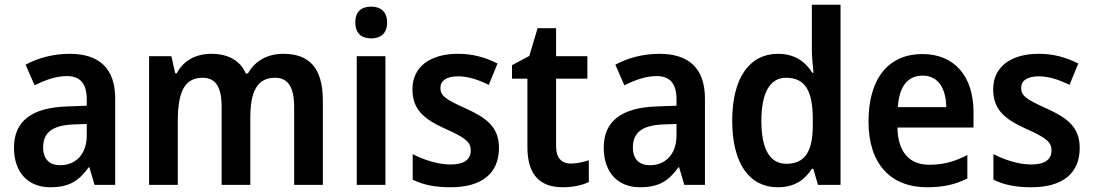

<svg xmlns="http://www.w3.org/2000/svg" viewBox="-20 -780 4612 810"><path d="M274 -553C204 -553 139 -535 88 -507L126 -420C172 -443 217 -459 262 -459C316 -459 346 -430 346 -361V-334L263 -331C114 -326 39 -269 39 -157C39 -53 98 10 192 10C271 10 312 -16 354 -74H357L379 0H466V-364C466 -490 400 -553 274 -553ZM289 -255 346 -257V-209C346 -128 298 -83 234 -83C191 -83 162 -106 162 -158C162 -217 196 -251 289 -255Z M1175 -553C1112 -553 1057 -526 1026 -470H1017C994 -523 945 -553 871 -553C809 -553 754 -526 726 -471H719L703 -543H609V0H730V-266C730 -385 754 -452 835 -452C890 -452 915 -412 915 -330V0H1036V-283C1036 -393 1064 -452 1141 -452C1195 -452 1221 -412 1221 -329V0H1342V-356C1342 -492 1286 -553 1175 -553Z M1546 -752C1506 -752 1479 -733 1479 -685C1479 -638 1507 -618 1546 -618C1585 -618 1613 -638 1613 -685C1613 -732 1585 -752 1546 -752ZM1606 -543H1485V0H1606Z M2085 -156C2085 -245 2031 -283 1946 -322C1859 -361 1838 -376 1838 -409C1838 -440 1864 -458 1912 -458C1956 -458 1999 -443 2042 -422L2079 -512C2026 -539 1973 -553 1912 -553C1796 -553 1720 -499 1720 -404C1720 -317 1768 -278 1858 -237C1949 -197 1966 -178 1966 -145C1966 -109 1940 -86 1881 -86C1828 -86 1766 -106 1721 -130V-22C1766 0 1815 10 1881 10C2012 10 2085 -48 2085 -156Z M2388 -90C2349 -90 2326 -114 2326 -163V-448H2458V-543H2326V-661H2248L2213 -544L2140 -505V-448H2205V-160C2205 -34 2265 10 2355 10C2398 10 2437 1 2464 -12V-104C2440 -96 2414 -90 2388 -90Z M2762 -553C2692 -553 2627 -535 2576 -507L2614 -420C2660 -443 2705 -459 2750 -459C2804 -459 2834 -430 2834 -361V-334L2751 -331C2602 -326 2527 -269 2527 -157C2527 -53 2586 10 2680 10C2759 10 2800 -16 2842 -74H2845L2867 0H2954V-364C2954 -490 2888 -553 2762 -553ZM2777 -255 2834 -257V-209C2834 -128 2786 -83 2722 -83C2679 -83 2650 -106 2650 -158C2650 -217 2684 -251 2777 -255Z M3261 10C3332 10 3375 -21 3405 -68H3411L3431 0H3526V-760H3405V-566C3405 -537 3410 -499 3412 -473H3407C3377 -521 3331 -553 3262 -553C3144 -553 3069 -454 3069 -271C3069 -88 3143 10 3261 10ZM3297 -89C3228 -89 3192 -151 3192 -270C3192 -386 3227 -452 3296 -452C3381 -452 3409 -391 3409 -274V-253C3409 -142 3377 -89 3297 -89Z M3871 -552C3731 -552 3644 -452 3644 -267C3644 -89 3737 10 3891 10C3961 10 4011 -2 4061 -27V-126C4007 -98 3960 -85 3900 -85C3815 -85 3768 -140 3766 -242H4087V-307C4087 -458 4007 -552 3871 -552ZM3872 -461C3939 -461 3971 -406 3972 -328H3768C3773 -418 3812 -461 3872 -461Z M4535 -156C4535 -245 4481 -283 4396 -322C4309 -361 4288 -376 4288 -409C4288 -440 4314 -458 4362 -458C4406 -458 4449 -443 4492 -422L4529 -512C4476 -539 4423 -553 4362 -553C4246 -553 4170 -499 4170 -404C4170 -317 4218 -278 4308 -237C4399 -197 4416 -178 4416 -145C4416 -109 4390 -86 4331 -86C4278 -86 4216 -106 4171 -130V-22C4216 0 4265 10 4331 10C4462 10 4535 -48 4535 -156Z"/></svg>

Font: Noto Sans Arabic SemCond SemBd
Style: Regular
Weight: 600
Width: 4
Designer: Monotype Design Team, Nadine Chahine, Nizar Qandah and Khaled Hosny
Foundry: Monotype Imaging Inc.
Version: Version 2.012